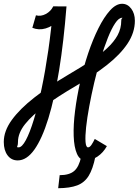

<svg xmlns="http://www.w3.org/2000/svg" viewBox="-45 -834 733 1015"><path d="M262.5 161 270.5 92Q321 92 346.8 70.2Q372.5 48.5 384 -5H459Q446 59.5 423.8 95.5Q401.5 131.5 363.2 146Q325 160.5 262.5 161ZM456 -99.5 520 -61.5Q500.5 -26.5 470.2 -6.2Q440 14 407.5 14Q377 14 361.8 -21Q346.5 -56 344.5 -115Q342.5 -174 351.8 -247.5Q361 -321 378.8 -400Q396.5 -479 421.2 -552.5Q446 -626 475.5 -685Q505 -744 536.8 -779Q568.5 -814 600.5 -814Q629.5 -814 648.8 -788.2Q668 -762.5 668 -724.5Q668 -662 629.5 -604Q591 -546 520.8 -490.8Q450.5 -435.5 355 -379Q262.5 -325 193.8 -275Q125 -225 87.5 -177.8Q50 -130.5 50 -83.5Q50 -70 47.5 -64Q45 -58 45.5 -56.5Q46 -55 53.5 -55Q71 -55 91.8 -93.5Q112.5 -132 133.8 -201.5Q155 -271 174.8 -364.5Q194.5 -458 210.5 -569Q226.5 -680 236.5 -800.5L306.5 -800Q293 -756 263 -725.2Q233 -694.5 196.5 -683.8Q160 -673 126 -687L145 -753Q171 -746 197.2 -760Q223.5 -774 236.5 -800.5L306.5 -800Q292 -614.5 267.8 -464.5Q243.5 -314.5 210.5 -207.5Q177.5 -100.5 136.8 -43.2Q96 14 48.5 14Q15 14 -5 -12.8Q-25 -39.5 -25 -83.5Q-25 -141.5 17.5 -200Q60 -258.5 136.8 -318.5Q213.5 -378.5 316 -439Q381 -477 432.8 -511Q484.5 -545 521 -578.8Q557.5 -612.5 576.8 -648Q596 -683.5 596 -724.5Q596 -732 598.2 -735Q600.5 -738 602 -739Q603.5 -740 600.5 -740Q583 -740 563.8 -711.2Q544.5 -682.5 525 -633.5Q505.5 -584.5 487 -523.5Q468.5 -462.5 453.2 -397.5Q438 -332.5 426.8 -271.5Q415.5 -210.5 410.2 -161.5Q405 -112.5 407.2 -83.8Q409.5 -55 420.5 -55Q429.5 -55 438.5 -68.2Q447.5 -81.5 456 -99.5Z"/></svg>

Font: Victor Mono Thin
Style: Italic
Weight: 100
Italic angle: -12°
Monospace: yes
Designer: Rune Bjørnerås
Version: Version 1.561;gftools[0.9.30]